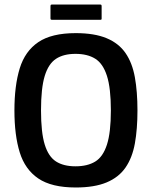

<svg xmlns="http://www.w3.org/2000/svg" viewBox="-20 -824 675 852"><path d="M44 -334Q44 -444 67.5 -520.5Q91 -597 150 -637Q209 -677 316 -677Q399 -677 453 -654.5Q507 -632 537 -588.5Q567 -545 578.5 -481Q590 -417 590 -334Q590 -251 578.5 -187.5Q567 -124 537 -80.5Q507 -37 453 -14.5Q399 8 316 8Q209 8 150 -32Q91 -72 67.5 -148Q44 -224 44 -334ZM162 -334Q162 -236 178.5 -182.5Q195 -129 228.5 -107.5Q262 -86 315 -86Q368 -86 402.5 -107Q437 -128 454.5 -182Q472 -236 472 -334Q472 -433 454.5 -487.5Q437 -542 402.5 -563.5Q368 -585 315 -585Q262 -585 228.5 -563Q195 -541 178.5 -487Q162 -433 162 -334ZM431 -741Q431 -738 429.5 -737Q428 -736 421 -736H213Q207 -736 205.5 -737.5Q204 -739 204 -743V-795Q204 -801 205.5 -802.5Q207 -804 213 -804H422Q428 -804 429.5 -802.5Q431 -801 431 -796Z"/></svg>

Font: Glory SemiBold
Style: Regular
Weight: 600
Designer: Robert Leuschke
Foundry: Robert Leuschke
Version: Version 1.011